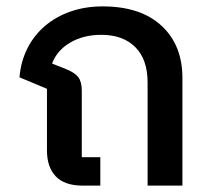

<svg xmlns="http://www.w3.org/2000/svg" viewBox="-20 -581 664 601"><path d="M239 0Q182 0 154.5 -29Q127 -58 127 -110V-303L41 -339Q45 -388 65.5 -429Q86 -470 120.5 -499.5Q155 -529 201 -545Q247 -561 301 -561Q420 -561 485.5 -500.5Q551 -440 551 -337V0H442V-323Q442 -395 403.5 -433.5Q365 -472 297 -472Q241 -472 199.5 -447.5Q158 -423 143 -382L186 -365Q214 -354 225 -339.5Q236 -325 236 -297V-89H294V0Z"/></svg>

Font: IBM-Poppins
Style: Poppins-Medium
Weight: 500
Designer: Mike Abbink, Paul van der Laan, Pieter van Rosmalen, Ben Mitchell, Mark Frömberg
Foundry: Bold Monday
Version: Version 1.1